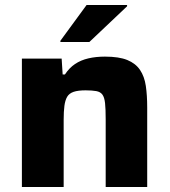

<svg xmlns="http://www.w3.org/2000/svg" viewBox="-20 -743 674 763"><path d="M67 0V-510H225L229 -447H238Q255 -473 278 -488.5Q301 -504 331 -511Q361 -518 397 -518Q453 -518 486 -504.5Q519 -491 536.5 -465Q554 -439 559.5 -401.5Q565 -364 565 -315V0H400V-269Q400 -310 397.5 -333Q395 -356 387 -367Q379 -378 362.5 -381Q346 -384 320 -384Q290 -384 272.5 -378Q255 -372 247 -358.5Q239 -345 236 -322.5Q233 -300 233 -267V0ZM220 -576V-581L324 -723H485V-718L335 -576Z"/></svg>

Font: Saira SemiExpanded
Style: Bold
Weight: 700
Width: 6
Designer: Hector Gatti with collaboration of the Omnibus-Type team
Foundry: Omnibus-Type
Version: Version 1.101